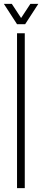

<svg xmlns="http://www.w3.org/2000/svg" viewBox="-28 -972 218 992"><path d="M60 0V-800H100V0ZM-8 -952H33L81 -879L129 -952H170L102 -847H60Z"/></svg>

Font: Big Shoulders Text Thin
Style: Regular
Weight: 100
Designer: Patric King
Foundry: XO Type Co
Version: Version 1.000; ttfautohint (v1.8.2)